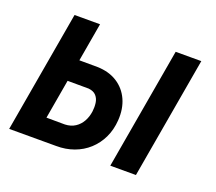

<svg xmlns="http://www.w3.org/2000/svg" viewBox="-95 -656 881 784"><g transform="rotate(20 345.5 -264.0)"><path d="M150.4 -361.3 265.1 -360.8Q315.9 -359.4 351.6 -336.4Q387.2 -313.5 404.8 -274.4Q422.4 -235.4 418.9 -185.1Q416 -143.1 399.7 -108.9Q383.3 -74.7 356.2 -50Q329.1 -25.4 293.5 -12.5Q257.8 0.5 216.3 0H12.7L104.5 -528.3H215.3L140.1 -95.2L220.2 -94.7Q246.1 -95.7 264.4 -107.7Q282.7 -119.6 293.7 -139.2Q304.7 -158.7 308.1 -183.6Q310.5 -202.1 308.1 -220.2Q305.7 -238.3 294.7 -250.7Q283.7 -263.2 261.7 -265.6L133.3 -266.1ZM655.3 -528.3 563.5 0H452.1L543.9 -528.3Z"/></g></svg>

Font: Roboto Condensed Medium
Style: Italic
Weight: 500
Italic angle: -12°
Designer: Christian Robertson
Foundry: Google
Version: Version 3.0; 2020